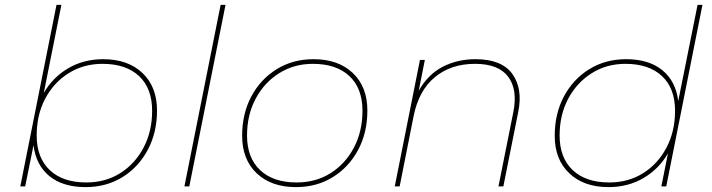

<svg xmlns="http://www.w3.org/2000/svg" viewBox="-20 -762 2910 785"><path d="M63 0 211 -742H231L159 -382Q196 -446 259 -483Q322 -520 402 -520Q503 -520 562.5 -463.5Q622 -407 622 -310Q622 -221 584.5 -150Q547 -79 481 -38Q415 3 330 3Q237 3 182 -42Q127 -87 117 -168L83 0ZM333 -16Q411 -16 471.5 -54Q532 -92 567 -158.5Q602 -225 602 -309Q602 -401 548.5 -451Q495 -501 399 -501Q322 -501 261 -463Q200 -425 165 -359Q130 -293 130 -208Q130 -117 183.5 -66.5Q237 -16 333 -16Z M734 0 882 -742H902L754 0Z M1190 3Q1089 3 1029.5 -53.5Q970 -110 970 -207Q970 -297 1007.5 -367.5Q1045 -438 1111 -479Q1177 -520 1262 -520Q1363 -520 1422.5 -463.5Q1482 -407 1482 -310Q1482 -220 1444.5 -149.5Q1407 -79 1341 -38Q1275 3 1190 3ZM1193 -16Q1271 -16 1331.5 -54Q1392 -92 1427 -158.5Q1462 -225 1462 -309Q1462 -401 1408.5 -451Q1355 -501 1259 -501Q1182 -501 1121 -462.5Q1060 -424 1025 -358Q990 -292 990 -208Q990 -117 1043.5 -66.5Q1097 -16 1193 -16Z M1924 -520Q2031 -520 2074.5 -460Q2118 -400 2099 -305L2038 0H2018L2079 -305Q2097 -396 2057.5 -448.5Q2018 -501 1922 -501Q1824 -501 1758 -446.5Q1692 -392 1671 -287L1614 0H1594L1697 -517H1717L1692 -391Q1730 -458 1790 -489Q1850 -520 1924 -520Z M2468 3Q2367 3 2307.5 -53.5Q2248 -110 2248 -207Q2248 -297 2285.5 -367.5Q2323 -438 2389 -479Q2455 -520 2540 -520Q2633 -520 2688 -475Q2743 -430 2753 -349L2832 -742H2852L2704 0H2684L2711 -135Q2674 -71 2611 -34Q2548 3 2468 3ZM2471 -16Q2549 -16 2609.5 -54Q2670 -92 2705 -158.5Q2740 -225 2740 -309Q2740 -401 2686.5 -451Q2633 -501 2537 -501Q2460 -501 2399 -462.5Q2338 -424 2303 -358Q2268 -292 2268 -208Q2268 -117 2321.5 -66.5Q2375 -16 2471 -16Z"/></svg>

Font: Montserrat Thin
Style: Italic
Weight: 100
Italic angle: -11.3°
Designer: Julieta Ulanovsky
Foundry: Julieta Ulanovsky
Version: Version 9.000; ttfautohint (v1.8.4.7-5d5b)